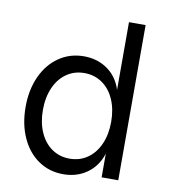

<svg xmlns="http://www.w3.org/2000/svg" viewBox="-81 -769 749 853"><g transform="rotate(10 293.5 -342.0)"><path d="M45 -250Q45 -327 72.5 -387.5Q100 -448 149.5 -482Q199 -516 262 -516Q314 -516 355 -492.5Q396 -469 418.5 -427Q441 -385 441 -330V-170Q441 -116 418 -73.5Q395 -31 354 -7.5Q313 16 261 16Q198 16 149 -17.5Q100 -51 72.5 -111.5Q45 -172 45 -250ZM431 -250Q431 -307 411.5 -351Q392 -395 357 -419Q322 -443 277 -443Q232 -443 197 -419Q162 -395 142.5 -351Q123 -307 123 -250Q123 -193 142.5 -149Q162 -105 197 -81Q232 -57 277 -57Q322 -57 357 -81Q392 -105 411.5 -149Q431 -193 431 -250ZM432 -700H507V0H432Z"/></g></svg>

Font: Uncut Sans Variable
Style: Regular
Weight: 400
Designer: Kasper Nordkvist
Foundry: UNCUT.wtf
Version: Version 1.304;Glyphs 3.2 (3246)